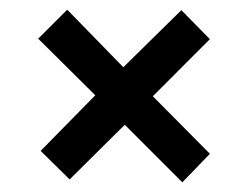

<svg xmlns="http://www.w3.org/2000/svg" viewBox="-20 -478 516 397"><path d="M414 -160 357 -101 238 -220 124 -107 64 -166 177 -281 59 -398 119 -458 235 -339 355 -457 414 -397 296 -279Z"/></svg>

Font: Kanit Cyrillic
Style: Regular
Weight: 400
Designer: Katatrad Team, Sasha Pavljenko
Foundry: CadsonDemak, Pavljenko + Design
Version: Version 1.002;Fontself Maker 3.5.7